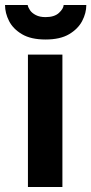

<svg xmlns="http://www.w3.org/2000/svg" viewBox="-40 -743 363 763"><path d="M71 0V-526H208V0ZM141 -586Q83 -586 47.5 -607Q12 -628 -4 -659.5Q-20 -691 -20 -723H70Q72 -713 79.5 -702Q87 -691 102.5 -683Q118 -675 141 -675Q176 -675 194 -691.5Q212 -708 213 -723H303Q303 -691 286.5 -659.5Q270 -628 234.5 -607Q199 -586 141 -586Z"/></svg>

Font: Archivo VF Beta
Style: Regular
Weight: 400
Designer: Hector Gatti
Foundry: Omnibus-Type
Version: Version 1.002